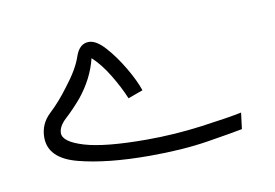

<svg xmlns="http://www.w3.org/2000/svg" viewBox="-36 -225 401 280"><g transform="rotate(-10 164.5 -85.5)"><path d="M167 4Q104 4 62 -7Q20 -18 20 -49Q20 -69 35 -83Q50 -97 64 -116Q82 -139 88 -157Q94 -175 108 -175Q119 -175 132 -160.5Q145 -146 156.5 -126.5Q168 -107 173 -92L151 -84Q144 -101 132.5 -120Q121 -139 108 -151Q101 -122 80 -96Q68 -82 56.5 -71.5Q45 -61 45 -51Q45 -38 75 -29Q105 -20 167 -20Q208 -20 249 -25.5Q290 -31 309 -35L306 -11Q291 -8 253.5 -2Q216 4 167 4Z"/></g></svg>

Font: Noto Sans Arabic SemCond ExtLt
Style: Regular
Weight: 200
Width: 4
Designer: Monotype Design Team, Nadine Chahine, Nizar Qandah and Khaled Hosny
Foundry: Monotype Imaging Inc.
Version: Version 2.012; ttfautohint (v1.8.4.7-5d5b)